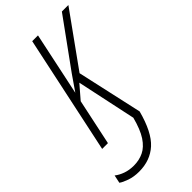

<svg xmlns="http://www.w3.org/2000/svg" viewBox="-357 -783 1091 1091"><g transform="rotate(-45 188.5 -237.0)"><path d="M58.6 240.2Q16.6 240.2 -16.8 228.5Q-50.3 216.8 -65.9 205.1L-55.7 156.7Q-34.2 173.8 -4.4 184.3Q25.4 194.8 61.5 194.8Q104.5 194.8 140.1 177.7Q175.8 160.6 203.9 118.2Q231.9 75.7 251.5 0L175.3 -357.9L106.4 -277.8L47.4 0H1L152.8 -713.9H199.2L118.7 -333.5L182.1 -425.3L391.1 -713.9H443.4L214.4 -395L302.2 0Q267.1 132.3 207.5 186.3Q147.9 240.2 58.6 240.2Z"/></g></svg>

Font: Open Sans Condensed Light
Style: Italic
Weight: 300
Width: 3
Italic angle: -12°
Designer: Monotype Design Team
Foundry: Monotype Imaging Inc.
Version: Version 3.000; ttfautohint (v1.8.4)